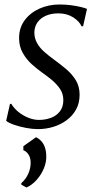

<svg xmlns="http://www.w3.org/2000/svg" viewBox="-20 -565 432 855"><path d="M350 -448H343Q334 -469.5 306.2 -487.5Q278.5 -505.5 240 -505.5Q209 -505.5 185.5 -495.5Q162 -485.5 148.2 -467.2Q134.5 -449 133 -423Q132.5 -396.5 144.2 -374.8Q156 -353 176 -335.2Q196 -317.5 218.5 -301Q247.5 -280 274 -257.8Q300.5 -235.5 317.5 -208Q334.5 -180.5 334.5 -143Q334.5 -106 318.8 -77.5Q303 -49 276.5 -29.5Q250 -10 217 0Q184 10 148.5 10Q124.5 10 95.5 4.5Q66.5 -1 42.2 -9.5Q18 -18 7.5 -27L24.5 -102.5H30.5Q41.5 -83.5 61.2 -67.2Q81 -51 105.2 -41Q129.5 -31 153.5 -31Q181.5 -31 206.2 -40Q231 -49 246.5 -68.8Q262 -88.5 262 -119Q262 -147.5 247 -169.5Q232 -191.5 209.8 -209.8Q187.5 -228 166 -243Q145.5 -257.5 122 -278.5Q98.5 -299.5 81.8 -328.5Q65 -357.5 65 -395.5Q65 -441.5 90 -475Q115 -508.5 156 -526.8Q197 -545 244.5 -545Q270.5 -545 294.2 -542Q318 -539 337.2 -534.5Q356.5 -530 367.5 -525.5ZM98 270 75 257.5V250.5Q94.5 233.5 105.5 209.5Q116.5 185.5 116.5 160Q116.5 138.5 107.5 124Q98.5 109.5 84 104V86L140.5 46Q162.5 57 173.8 77.2Q185 97.5 186 126.5Q187.5 155.5 175.5 184.5Q163.5 213.5 143.2 236Q123 258.5 98 270Z"/></svg>

Font: Merriweather 72pt Light
Style: Italic
Weight: 300
Italic angle: -7.8°
Version: Version 2.101